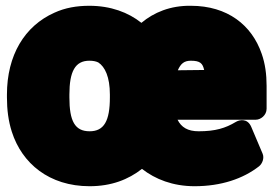

<svg xmlns="http://www.w3.org/2000/svg" viewBox="-20 -596 942 664"><path d="M471 -12C517 24 578 48 653 48C745 48 821 22 876 -21C887 -30 895 -49 888 -65L849 -157C836 -188 808 -182 795 -174C760 -153 725 -142 667 -142C629 -142 607 -156 594 -182H865C881 -182 902 -197 902 -220V-299C902 -339 897 -376 885 -410C851 -509 767 -576 640 -576C569 -577 512 -553 469 -517C424 -553 363 -576 289 -576C245 -576 205 -569 168 -552C65 -506 4 -405 4 -269V-259C4 -217 9 -177 21 -140C56 -31 150 48 290 48C365 48 424 25 471 -12ZM289 -386C302 -386 312 -384 320 -380C343 -365 360 -330 360 -269V-259C360 -178 340 -142 290 -142C239 -142 220 -177 220 -259V-269C220 -349 240 -386 289 -386ZM686 -354 595 -353C605 -376 617 -386 640 -386C672 -386 681 -377 686 -354Z"/></svg>

Font: Asimov Print
Style: E
Weight: 500
Designer: Google
Version: Version 2.000980; 2014